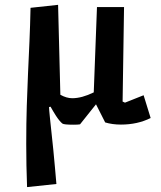

<svg xmlns="http://www.w3.org/2000/svg" viewBox="-20 -510 658 786"><path d="M90.8 255.9Q87.4 167 87.4 79.8Q87.4 -7.3 89.6 -75.7Q91.8 -144 94.7 -209.5Q97.7 -274.9 100.6 -340.3Q103.5 -405.8 105 -478L217.8 -490.2L227.1 -122.1Q252.4 -107.9 275.9 -107.9Q314.9 -107.9 363.8 -131.8L377 -481H487.8L481.9 -94.2L491.7 -89.8L567.9 -120.1L596.7 -26.9Q543 0 475.1 0Q439.9 0 410.6 -8.8L373 -83L307.6 -1Q299.8 0.5 280.8 0.5Q241.2 0.5 235.4 -4.2Q229.5 -8.8 222.4 -17.6Q215.3 -26.4 209.2 -35.9Q203.1 -45.4 197.3 -55.2L187 -73.2L180.7 -71.8Q180.7 -64 184.6 -25.9Q194.3 64.5 198.2 103L205.1 176.8Q208.5 211.4 210.9 243.2Z"/></svg>

Font: Passero One
Style: Regular
Weight: 400
Designer: Viktoriya Grabowska
Foundry: Viktoriya Grabowska
Version: Version 1.003